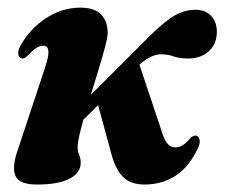

<svg xmlns="http://www.w3.org/2000/svg" viewBox="-20 -473 587 502"><path d="M261.5 -388Q261.5 -376 254.8 -350.5Q248 -325 238 -292Q228 -259 217.5 -225L372.5 -380Q410.5 -417.5 436.2 -432.2Q462 -447 490 -447.5Q517.5 -447.5 532.2 -431.2Q547 -415 547 -390Q547 -359 526.8 -339.8Q506.5 -320.5 472.5 -320Q448.5 -320 434 -325.5Q419.5 -331 400 -331Q375 -330.5 344.5 -304L405 -123Q416 -87.5 438.5 -87.5Q458.5 -87.5 478.5 -113Q487 -119 491.5 -118.5Q498.5 -118 501.5 -109Q504.5 -100 497 -84.5Q474 -36 438.5 -13.2Q403 9.5 358 9.5Q321.5 9.5 301.8 -10.2Q282 -30 271.5 -69.5L236.5 -198L198 -160Q191.5 -136.5 187.2 -117.8Q183 -99 183 -89.5Q183 -77 187 -68.2Q191 -59.5 191 -47Q191 -21 161.8 -5.8Q132.5 9.5 76.5 9.5Q29.5 9.5 20 -14Q10.5 -37.5 28 -85.5L97.5 -295.5Q108 -326.5 106.5 -340Q105 -353.5 93 -353.5Q84.5 -353.5 75 -347.5Q65.5 -341.5 50 -325.5Q43 -319.5 38 -320Q30.5 -320.5 28 -329.8Q25.5 -339 34 -354.5Q59 -398.5 100.8 -425.8Q142.5 -453 190.5 -453Q227 -453 244.2 -435.2Q261.5 -417.5 261.5 -388Z"/></svg>

Font: Fraunces 144pt Soft
Style: Bold Italic
Weight: 700
Italic angle: -16°
Version: Version 1.000;[b76b70a41]